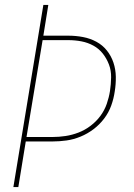

<svg xmlns="http://www.w3.org/2000/svg" viewBox="-20 -755 540 775"><path d="M34 0 155 -735H175L155 -611H256Q286 -611 315 -605.5Q344 -600 369 -586.5Q394 -573 411.5 -551Q429 -529 438 -502Q447 -475 447.5 -445Q448 -415 443 -385Q439 -357 429 -329Q419 -301 400.5 -276.5Q382 -252 357.5 -233.5Q333 -215 305 -203.5Q277 -192 248.5 -188Q220 -184 192 -184H84L54 0ZM87 -202H192Q218 -202 244.5 -206Q271 -210 297 -220Q323 -230 346 -247.5Q369 -265 385.5 -287.5Q402 -310 411 -336Q420 -362 424 -388Q428 -415 428.5 -442.5Q429 -470 420 -494Q411 -518 395.5 -538Q380 -558 357.5 -570.5Q335 -583 309 -588Q283 -593 256 -593H152Z"/></svg>

Font: Iosevka Term Curly Thin
Style: Italic
Weight: 100
Italic angle: -9°
Designer: Belleve Invis
Foundry: Belleve Invis
Version: Version 32.3.0